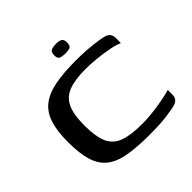

<svg xmlns="http://www.w3.org/2000/svg" viewBox="-155 -719 863 863"><g transform="rotate(-45 277.0 -287.5)"><path d="M41 -230Q41 -301 56 -346.5Q71 -392 104.5 -418Q138 -444 192.5 -454.5Q247 -465 326 -465Q364 -465 398.5 -462.5Q433 -460 470 -454Q503 -449 513.5 -438.5Q524 -428 524 -410V-377Q501 -387 466 -393.5Q431 -400 394.5 -403.5Q358 -407 329 -407Q263 -407 222.5 -392Q182 -377 164 -339Q146 -301 146 -230Q146 -159 163.5 -120.5Q181 -82 222.5 -67Q264 -52 336 -52Q364 -52 397 -55.5Q430 -59 463 -65Q496 -71 524 -79V-48Q524 -32 513.5 -21Q503 -10 468 -5Q432 2 396 4Q360 6 323 6Q242 6 187.5 -4Q133 -14 101 -40Q69 -66 55 -112Q41 -158 41 -230ZM315 -520Q296 -520 284.5 -524.5Q273 -529 273 -550Q273 -571 285 -576Q297 -581 316 -581Q334 -581 344.5 -575.5Q355 -570 355 -550Q355 -529 344 -524.5Q333 -520 315 -520Z"/></g></svg>

Font: Genos Thin Medium
Style: Regular
Weight: 500
Version: Version 1.010